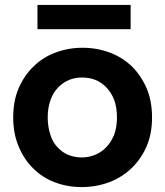

<svg xmlns="http://www.w3.org/2000/svg" viewBox="-20 -759 678 788"><path d="M604 -276.9Q604 -210.4 582 -159.2Q559.6 -106.9 520 -68.8Q480.5 -30.8 428.2 -11.2Q375 8.8 314.9 8.8Q255.9 8.8 204.1 -11.2Q154.3 -29.8 115.2 -68.8Q77.1 -106.9 56.2 -159.2Q34.2 -210.4 34.2 -276.9Q34.2 -344.7 56.2 -396Q79.1 -449.2 117.2 -485.8Q154.8 -523.4 207 -543Q260.3 -563 318.8 -563Q377.9 -563 431.2 -543Q482.9 -523.4 522 -485.8Q559.6 -448.2 582 -396Q604 -344.7 604 -276.9ZM133.8 -639.2V-738.8H516.1V-639.2ZM175.8 -276.9Q175.8 -239.7 187 -205.1Q197.3 -173.3 216.8 -153.8Q235.8 -133.3 261.2 -123Q287.1 -112.8 314.9 -112.8Q343.8 -112.8 369.1 -123Q396.5 -134.3 415 -153.8Q435.1 -173.8 448.2 -205.1Q460 -236.3 460 -276.9Q460 -318.4 448.2 -350.1Q437.5 -377.9 416 -400.9Q395.5 -421.4 371.1 -431.2Q346.7 -440.9 316.9 -440.9Q288.6 -440.9 264.2 -431.2Q239.7 -421.4 219.2 -400.9Q197.3 -377.4 188 -350.1Q175.8 -317.4 175.8 -276.9Z"/></svg>

Font: PoppinsZ SemiBold
Style: Regular
Weight: 600
Designer: Ninad Kale (Devanagari), Jonny Pinhorn (Latin)
Foundry: Indian Type Foundry
Version: Version 3.002;FEAKit 1.0